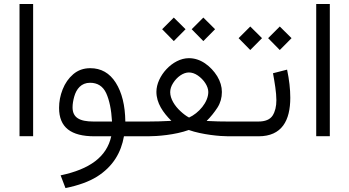

<svg xmlns="http://www.w3.org/2000/svg" viewBox="-20 -685 1756 965"><path d="M78.1 -665V-0.5H146.5V-665Z M433.6 -342.3C399.9 -342.3 371.6 -332 348.1 -312C324.7 -292 307.1 -266.6 294.9 -235.8C282.7 -205.1 276.9 -174.3 276.9 -142.6C276.9 -44.4 336.9 0 454.6 0H539.1C516.1 104 430.7 165.5 284.7 196.3L309.1 260.3C374 247.1 427.2 228 467.8 202.6C548.8 151.4 588.9 80.6 603 0H675.8V-74.2H609.9C608.9 -155.3 592.8 -220.2 562 -269C531.2 -317.9 488.3 -342.3 433.6 -342.3ZM449.7 -74.2C379.4 -74.2 344.7 -94.2 344.7 -145.5C344.7 -162.1 347.7 -180.2 353 -199.2C363.8 -237.8 388.2 -269 432.6 -269C470.2 -269 497.6 -251.5 513.7 -216.8C529.8 -181.6 539.6 -134.3 543 -74.2Z M943.4 -538.1 1002 -478.5 1061 -538.1 1002 -596.7ZM794.9 -538.1 853.5 -478.5 912.6 -538.1 853.5 -596.7ZM1095.2 -222.7C1095.2 -249.5 1087.4 -275.9 1071.8 -301.8C1055.7 -327.6 1035.2 -349.6 1010.3 -366.7C984.9 -383.8 958 -392.6 929.2 -392.6C846.7 -392.6 766.1 -301.8 766.1 -223.6C766.1 -166.5 799.8 -119.1 841.3 -77.6C797.9 -75.2 755.4 -74.2 724.6 -74.2H656.2V0H724.6C769.5 0 860.4 -6.8 928.7 -31.7C996.6 -7.8 1086.4 0 1127.4 0H1173.3V-74.2H1126C1100.1 -74.2 1057.1 -74.7 1018.6 -77.1C1039.6 -98.1 1057.6 -120.6 1072.8 -144C1087.9 -167.5 1095.2 -193.8 1095.2 -222.7ZM929.2 -320.8C944.3 -320.8 959 -315.9 974.1 -305.7C1003.9 -285.2 1026.9 -252 1026.9 -222.7C1026.9 -170.9 978.5 -116.2 930.2 -94.2C916 -101.6 901.9 -112.3 887.2 -126C857.9 -152.8 835.4 -188.5 835.4 -221.7C835.4 -236.8 840.3 -252.4 850.1 -267.6C869.1 -297.9 900.4 -320.8 929.2 -320.8Z M1327.6 -493.2 1386.2 -433.6 1445.3 -493.2 1386.2 -551.8ZM1179.2 -493.2 1237.8 -433.6 1296.9 -493.2 1237.8 -551.8ZM1153.8 0H1279.3C1397 0 1439 -79.6 1439 -193.8C1439 -237.3 1433.6 -284.2 1422.9 -335L1352.1 -316.9C1360.4 -270.5 1369.1 -221.2 1369.1 -181.6C1369.1 -149.9 1362.8 -124 1350.1 -104C1336.9 -84 1313 -74.2 1278.3 -74.2H1153.8Z M1569.3 -665V-0.5H1637.7V-665Z"/></svg>

Font: Vazirmatn Light
Style: Regular
Weight: 300
Designer: Saber Rastikerdar
Foundry: Saber Rastikerdar
Version: Version 33.003